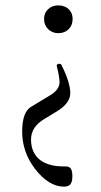

<svg xmlns="http://www.w3.org/2000/svg" viewBox="-20 -444 377 719"><path d="M198.2 -319.8Q175.3 -319.8 160.2 -335Q145 -350.1 145 -373Q145 -395.5 160.2 -409.7Q175.3 -423.8 198.2 -423.8Q222.2 -423.8 237.1 -409.7Q252 -395.5 252 -373Q252 -349.6 237.1 -334.7Q222.2 -319.8 198.2 -319.8ZM219.2 254.9Q162.6 254.9 110.8 188Q63 125 63 48.8Q63 -23.9 96.2 -43.9L168.9 -87.9Q203.1 -108.4 203.1 -137.2Q201.7 -161.6 192.9 -194.8Q191.4 -199.7 194.1 -202.4Q196.8 -205.1 200.2 -205.1Q209 -205.1 210 -201.2Q243.2 -134.8 243.2 -95.2Q243.2 -57.6 192.9 -26.9L147 1Q96.2 30.8 96.2 78.1Q96.2 127.9 129.2 154.3Q162.1 180.7 226.1 179.2Q239.7 179.2 245.4 187.7Q251 196.3 251 215.8Q251 236.8 243.9 245.8Q236.8 254.9 219.2 254.9Z"/></svg>

Font: Junicode SmCond Light
Style: Regular
Weight: 300
Width: 4
Designer: Peter S. Baker
Version: Version 2.206